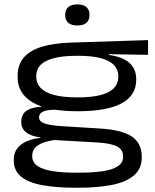

<svg xmlns="http://www.w3.org/2000/svg" viewBox="-20 -688 727 900"><path d="M343.5 -166.5Q204 -166.5 133.2 -208Q62.5 -249.5 62.5 -326V-331Q62.5 -383 90.5 -417Q118.5 -451 175.2 -468.5Q232 -486 317 -488.5L674 -500V-431L490.5 -434L491 -430.5Q536 -424 564.2 -408.8Q592.5 -393.5 605.5 -370.2Q618.5 -347 618.5 -318V-313.5Q618.5 -240.5 550 -203.5Q481.5 -166.5 343.5 -166.5ZM338.5 121.5H348Q411.5 121.5 458.5 115Q505.5 108.5 531.2 92Q557 75.5 557 47V45Q557 13.5 529 -1.2Q501 -16 438.5 -20L227 -32L260.5 -35Q224 -31.5 194.8 -23.2Q165.5 -15 148.2 0.8Q131 16.5 131 42.5V43.5Q131 73.5 156.5 90.5Q182 107.5 228.5 114.5Q275 121.5 338.5 121.5ZM332.5 192Q244.5 192 179.5 180.2Q114.5 168.5 79.5 140.5Q44.5 112.5 44.5 63V61.5Q44.5 28.5 61.5 7Q78.5 -14.5 107 -26.5Q135.5 -38.5 170 -41.5L169 -44Q124.5 -50 102 -68Q79.5 -86 79.5 -116.5V-117Q79.5 -138 88.8 -153Q98 -168 118.8 -176.8Q139.5 -185.5 173.5 -187.5V-201.5L289.5 -173L244.5 -174Q198.5 -173.5 180.8 -164.5Q163 -155.5 163 -138.5Q163 -119 188.2 -109.5Q213.5 -100 279.5 -96L450 -85.5Q550 -79.5 597.2 -48.5Q644.5 -17.5 644.5 48V49.5Q644.5 103 607.5 134.5Q570.5 166 503.8 179Q437 192 347 192ZM342 -231.5Q409.5 -231.5 451.8 -242.5Q494 -253.5 514.2 -275Q534.5 -296.5 534.5 -327V-332Q534.5 -361.5 514.5 -382.8Q494.5 -404 453 -415.2Q411.5 -426.5 346.5 -426.5H341.5Q275.5 -426.5 233 -415.5Q190.5 -404.5 170.2 -383.8Q150 -363 150 -333V-327.5Q150 -298 170.2 -276.2Q190.5 -254.5 233 -243Q275.5 -231.5 342 -231.5ZM342 -568.5Q314.5 -568.5 300 -581.2Q285.5 -594 285.5 -616.5V-619.5Q285.5 -641.5 300 -654.5Q314.5 -667.5 342.5 -667.5Q371 -667.5 385.2 -654.5Q399.5 -641.5 399.5 -619.5V-616.5Q399.5 -594 385.2 -581.2Q371 -568.5 342 -568.5Z"/></svg>

Font: Anek Latin Expanded
Style: Regular
Weight: 400
Width: 7
Designer: Yesha Goshar
Foundry: Ek Type
Version: Version 1.003